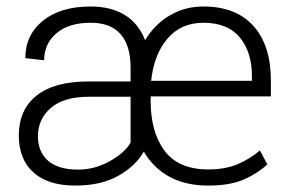

<svg xmlns="http://www.w3.org/2000/svg" viewBox="-20 -558 886 588"><path d="M617.7 10.3Q548.8 10.3 499.5 -16.4Q450.2 -43 420.4 -93.8Q396 -50.3 343 -20Q290 10.3 210.9 10.3Q126.5 10.3 82 -30.3Q37.6 -70.8 37.6 -143.1Q37.6 -221.7 91.8 -265.1Q146 -308.6 252 -308.6H379.9V-351.6Q379.9 -418 349.6 -453.1Q319.3 -488.3 257.8 -488.3Q190.4 -488.3 152.8 -456.1Q115.2 -423.8 115.2 -373.5L57.6 -379.9Q57.6 -450.7 111.3 -494.4Q165 -538.1 257.8 -538.1Q319.8 -538.1 362.1 -512.2Q404.3 -486.3 424.3 -435.1Q454.6 -484.4 500.5 -511.2Q546.4 -538.1 603 -538.1Q702.6 -538.1 756.1 -478.5Q809.6 -418.9 809.6 -311.5V-262.7H441.4V-248.5Q441.4 -153.3 484.1 -96.2Q526.9 -39.1 617.7 -39.1Q668.9 -39.1 706.5 -54.7Q744.1 -70.3 775.9 -97.2L798.8 -54.7Q769 -26.9 726.8 -8.3Q684.6 10.3 617.7 10.3ZM219.2 -38.6Q270 -38.6 315.9 -64.2Q361.8 -89.8 379.9 -121.1V-261.7H252.9Q175.3 -261.7 135.7 -227.5Q96.2 -193.4 96.2 -141.1Q96.2 -92.8 127.2 -65.7Q158.2 -38.6 219.2 -38.6ZM603 -488.3Q534.2 -488.3 492.7 -439.5Q451.2 -390.6 442.9 -310.5H751.5V-325.7Q751.5 -398.4 714.4 -443.4Q677.2 -488.3 603 -488.3Z"/></svg>

Font: Roboto Web
Style: Light
Weight: 300
Designer: Google
Version: Version 1.200310; 2013